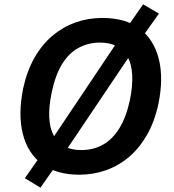

<svg xmlns="http://www.w3.org/2000/svg" viewBox="-20 -798 807 888"><path d="M347 10Q241 10 174.5 -39.5Q108 -89 85.5 -179Q63 -269 87 -389Q105 -471 140 -532Q175 -593 223.5 -633.5Q272 -674 330 -694.5Q388 -715 453 -715Q561 -715 626 -665.5Q691 -616 714 -527Q737 -438 713 -319Q695 -235 659.5 -173.5Q624 -112 576 -71.5Q528 -31 469.5 -10.5Q411 10 347 10ZM356 -104Q412 -104 456.5 -129Q501 -154 532.5 -205.5Q564 -257 581 -336Q607 -466 571 -533.5Q535 -601 442 -601Q388 -601 343 -576.5Q298 -552 267 -501.5Q236 -451 219 -370Q192 -240 228 -172Q264 -104 356 -104ZM167 70 95 26 173 -85 212 -141 529 -614 566 -669 642 -778 715 -735 636 -624 598 -567 280 -94 244 -40Z"/></svg>

Font: Nunito Sans 7pt SemiCondensed
Style: Bold Italic
Weight: 700
Width: 4
Italic angle: -9°
Designer: Vernon Adams
Foundry: Vernon Adams
Version: Version 3.101;gftools[0.9.27]